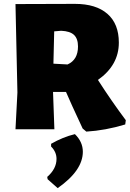

<svg xmlns="http://www.w3.org/2000/svg" viewBox="-20 -668 671 992"><path d="M367 -648Q476 -648 535 -596.5Q594 -545 594 -448Q594 -331 486 -255Q558 -143 630 -47L627 -25Q525 6 426 12L407 -4Q343 -141 321 -193H254L261 0H60L70 -190L60 -647ZM296 -509 260 -506 256 -339 329 -335Q383 -359 383 -428Q383 -468 362.5 -487.5Q342 -507 296 -509ZM367 25Q408 65 408 116Q408 213 278 304L226 258L224 246Q272 204 272 153Q272 117 244 89V75Q305 40 367 25Z"/></svg>

Font: Alegreya Sans Black
Style: Regular
Weight: 900
Designer: Juan Pablo del Peral
Foundry: Huerta Tipografica
Version: Version 2.007